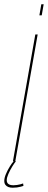

<svg xmlns="http://www.w3.org/2000/svg" viewBox="-48 -753 224 897"><path d="M145 -733 136 -681.5H147L156 -733ZM12.5 0H23.5L128 -592H117ZM11.5 124Q21 124 31 122.8Q41 121.5 49 119.2Q57 117 61.5 115.5L60 104Q55 106 47.5 108Q40 110 31.5 111.2Q23 112.5 15 112.5Q-1 112.5 -8.8 106.5Q-16.5 100.5 -16.5 89Q-16.5 77 -8.8 59.5Q-1 42 9.2 25.2Q19.5 8.5 26.5 0H16Q8 8.5 -2.2 25Q-12.5 41.5 -20.2 59.8Q-28 78 -28 92Q-28 103.5 -22.8 110.5Q-17.5 117.5 -8.8 120.8Q0 124 11.5 124Z"/></svg>

Font: Anybody UltraCondensed Thin Thin
Style: Italic
Weight: 250
Italic angle: -10°
Version: Version 1.111